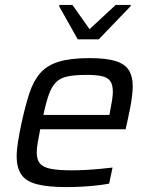

<svg xmlns="http://www.w3.org/2000/svg" viewBox="-20 -755 611 783"><path d="M251.2 8Q175 8 130.3 -3.8Q85.5 -15.6 66.8 -43.4Q48 -71.2 48 -117Q48 -143.5 53.5 -177.8Q59 -212.1 68 -254Q83.5 -325.2 100.1 -375.4Q116.7 -425.7 144.4 -457.2Q172.1 -488.8 220 -503.4Q267.9 -518 345 -518Q412.7 -518 451 -506.1Q489.3 -494.3 505.3 -469Q521.3 -443.7 521.3 -402.3Q521.3 -387.8 518.6 -364.4Q515.9 -340.9 510.6 -313.2Q505.4 -285.4 498.4 -254.9L492.2 -227.8H144Q138.1 -197.6 134 -174.2Q129.8 -150.8 129.8 -133.2Q129.8 -104.3 142.9 -88.4Q156 -72.5 187.6 -66.5Q219.1 -60.4 273.7 -60.4Q298 -60.4 327.3 -61.9Q356.6 -63.3 386.1 -66.1Q415.5 -68.8 439 -71.7L425 -6.1Q404.2 -2.1 374.7 1.2Q345.3 4.5 313 6.2Q280.8 8 251.2 8ZM156.9 -286.4H426.1L429 -301.4Q433.9 -326.8 437.1 -346.6Q440.2 -366.3 440.2 -381Q440.2 -410.8 429 -425.3Q417.7 -439.8 394.2 -444.7Q370.7 -449.6 332.9 -449.6Q285.5 -449.6 255.9 -443.4Q226.4 -437.3 208.8 -419.9Q191.1 -402.5 179.6 -370.6Q168.1 -338.6 156.9 -286.4ZM297 -594.6 221.2 -729.3 222.8 -734.8H275.5L345.2 -636L451.7 -734.8H513.7L512.2 -729.3L382.6 -594.6Z"/></svg>

Font: Saira Thin
Style: Italic
Weight: 100
Italic angle: -12°
Designer: Hector Gatti with collaboration of the Omnibus-Type team
Foundry: Omnibus-Type
Version: Version 1.101